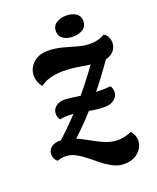

<svg xmlns="http://www.w3.org/2000/svg" viewBox="-184 -980 1024 1254"><g transform="rotate(-20 328.0 -353.5)"><path d="M212 -89 102 -103Q176 -168 245 -241Q314 -314 378.5 -394Q443 -474 502 -560L599 -546Q505 -408 410.5 -296.5Q316 -185 212 -89ZM457 167Q420 167 384.5 149Q349 131 315.5 104.5Q282 78 248.5 51Q215 24 181.5 6Q148 -12 113 -12Q96 -12 82 -9Q68 -6 55 -2Q44 -11 37 -25Q30 -39 30 -56Q30 -81 52 -101Q74 -121 123 -121Q158 -121 192 -108Q226 -95 260.5 -76.5Q295 -58 329.5 -39Q364 -20 400 -7Q436 6 473 6Q496 6 521 0.5Q546 -5 569 -16Q596 15 596 54Q596 81 580 107Q564 133 533.5 150Q503 167 457 167ZM471 -227Q432 -227 402 -231Q372 -235 344 -241Q316 -247 286 -251.5Q256 -256 217 -256Q205 -256 191.5 -254.5Q178 -253 162 -251Q149 -274 149 -293Q149 -324 172.5 -343Q196 -362 233 -362Q249 -362 276.5 -358.5Q304 -355 338.5 -350Q373 -345 410 -341.5Q447 -338 484 -338Q504 -338 519.5 -339Q535 -340 546 -341Q554 -330 556.5 -319Q559 -308 559 -298Q559 -269 533.5 -248Q508 -227 471 -227ZM129 -495Q114 -514 106.5 -534.5Q99 -555 99 -576Q99 -609 116 -637Q133 -665 164 -682Q195 -699 236 -699Q290 -699 337.5 -686.5Q385 -674 430 -660.5Q475 -647 522 -647Q548 -647 573 -653.5Q598 -660 619 -673Q637 -665 646.5 -646.5Q656 -628 656 -606Q656 -583 644.5 -562Q633 -541 607.5 -527.5Q582 -514 543 -514Q503 -514 461.5 -520.5Q420 -527 377 -533.5Q334 -540 288 -540Q261 -540 233 -536Q205 -532 179 -522.5Q153 -513 129 -495ZM429 -729Q388 -729 361 -747.5Q334 -766 334 -800Q334 -837 363 -855.5Q392 -874 432 -874Q474 -874 500 -855.5Q526 -837 526 -802Q526 -766 498 -747.5Q470 -729 429 -729Z"/></g></svg>

Font: Sansita Swashed Light
Style: Bold
Weight: 700
Version: Version 1.003